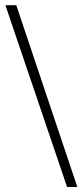

<svg xmlns="http://www.w3.org/2000/svg" viewBox="-20 -715 322 749"><path d="M241.7 14.6 1 -694.8H43.5L281.7 14.6Z"/></svg>

Font: Doulos SIL
Style: Regular
Weight: 400
Designer: Walt Agee, Victor Gaultney, Peter Martin, Debbi Hosken
Foundry: SIL International
Version: Version 4.110; 2011; Maintenance release